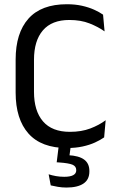

<svg xmlns="http://www.w3.org/2000/svg" viewBox="-20 -670 548 884"><path d="M289 11.5Q170.5 11.5 111.2 -55Q52 -121.5 52 -244V-395.5Q52 -518 111 -584.2Q170 -650.5 288 -650.5Q326 -650.5 357.2 -643.5Q388.5 -636.5 413 -625.5Q437.5 -614.5 454.5 -602.5L461.5 -525.5Q432 -546.5 392.2 -562.2Q352.5 -578 299 -578Q218.5 -578 177.5 -530.2Q136.5 -482.5 136.5 -394.5V-247Q136.5 -159.5 178 -111.2Q219.5 -63 302 -63Q355 -63 395.8 -78.5Q436.5 -94 466.5 -116.5L459.5 -37.5Q442.5 -25.5 417.5 -14Q392.5 -2.5 360.2 4.5Q328 11.5 289 11.5ZM307 -7.5 297 68.5 262.5 44.5Q269.5 44.5 277.8 44.2Q286 44 294 44.5Q343.5 47 367.5 64.8Q391.5 82.5 391.5 117V119.5Q391.5 157 364.2 175.2Q337 193.5 286 193.5Q265.5 193.5 246.5 190.2Q227.5 187 213.5 183.5L204 132.5Q219.5 137.5 237.8 140.8Q256 144 276 144Q303 144 317 136.5Q331 129 331 114.5V113Q331 95.5 313.5 88.2Q296 81 252.5 78Q248 77.5 245.2 77.5Q242.5 77.5 241 77.5L251.5 -7.5Z"/></svg>

Font: Anek Gujarati
Style: Regular
Weight: 400
Designer: Mrunmayee Ghaisas (Gujarati), Yesha Goshar (Latin)
Foundry: Ek Type
Version: Version 1.003